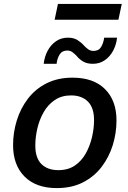

<svg xmlns="http://www.w3.org/2000/svg" viewBox="-20 -955 655 984"><path d="M47 -211Q47 -276 66 -337.5Q85 -399 123 -449Q161 -499 218.5 -528Q276 -557 352 -557Q459 -557 518 -498.5Q577 -440 577 -338Q577 -273 558 -211.5Q539 -150 501 -100Q463 -50 405.5 -20.5Q348 9 271 9Q165 9 106 -50Q47 -109 47 -211ZM161 -209Q161 -145 192.5 -114Q224 -83 279 -83Q329 -83 363.5 -106.5Q398 -130 419.5 -168.5Q441 -207 451.5 -252Q462 -297 462 -340Q462 -403 430.5 -434.5Q399 -466 344 -466Q296 -466 261 -442.5Q226 -419 204 -380.5Q182 -342 171.5 -297Q161 -252 161 -209ZM204 -628Q208 -665 224.5 -695.5Q241 -726 267.5 -744Q294 -762 328 -762Q358 -762 377.5 -749.5Q397 -737 410 -722Q421 -710 432.5 -702Q444 -694 459 -694Q486 -694 498 -714Q510 -734 514 -762H580Q576 -725 559.5 -694.5Q543 -664 516.5 -646Q490 -628 456 -628Q426 -628 406.5 -639.5Q387 -651 374 -667Q363 -679 351.5 -687.5Q340 -696 325 -696Q298 -696 285.5 -675.5Q273 -655 270 -628ZM277 -935H604L587 -854H260Z"/></svg>

Font: Kufam Medium
Style: Italic
Weight: 500
Italic angle: -11°
Designer: Artur Schmal
Foundry: Original Type
Version: Version 1.301; ttfautohint (v1.8.3)